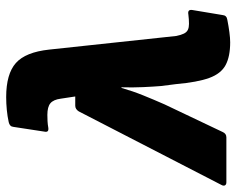

<svg xmlns="http://www.w3.org/2000/svg" viewBox="-118 -644 747 606"><g transform="rotate(-90 255.0 -341.5)"><path d="M424 12Q379 12 352 -2.5Q325 -17 311.5 -54Q298 -91 292 -159L286 -206Q284 -230 282.5 -263Q281 -296 282 -331H280Q270 -296 256.5 -262.5Q243 -229 228 -195L141 -12Q136 0 124 0H-18Q-25 0 -27.5 -4.5Q-30 -9 -26 -16L206 -466Q213 -477 224 -477H253L246 -523Q243 -546 231.5 -555.5Q220 -565 195 -565Q186 -565 175.5 -564.5Q165 -564 154 -562Q139 -560 142 -574L157 -672Q158 -684 172 -687Q190 -691 210.5 -693Q231 -695 251 -695Q324 -695 358.5 -664.5Q393 -634 401 -559L444 -158Q447 -143 451.5 -134Q456 -125 463.5 -121.5Q471 -118 482 -118Q490 -118 496.5 -118.5Q503 -119 512 -120Q528 -123 526 -108L510 -12Q509 1 495 3Q475 7 456 9.5Q437 12 424 12Z"/></g></svg>

Font: Sofia Sans Black
Style: Italic
Weight: 900
Italic angle: -9°
Version: Version 4.100-B